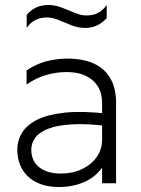

<svg xmlns="http://www.w3.org/2000/svg" viewBox="-20 -735 564 770"><path d="M216.5 15Q164 15 126.5 -3.8Q89 -22.5 69.2 -56.2Q49.5 -90 49.5 -135Q49.5 -172 68.8 -203.2Q88 -234.5 130.5 -255.5Q173 -276.5 242.5 -283.5Q312 -290.5 412.5 -279L415.5 -229Q327 -240 267.2 -236.2Q207.5 -232.5 172 -218.2Q136.5 -204 121 -182.2Q105.5 -160.5 105.5 -135Q105.5 -90 137 -64.5Q168.5 -39 224.5 -39Q271.5 -39 308.8 -56.8Q346 -74.5 367.8 -105.2Q389.5 -136 389.5 -175V-322Q389.5 -360.5 372.5 -388.2Q355.5 -416 323.8 -431Q292 -446 247.5 -446Q208 -446 167.5 -435Q127 -424 86.5 -396V-452.5Q127 -480 169 -490Q211 -500 248.5 -500Q314 -500 357.8 -479.5Q401.5 -459 423.5 -419.2Q445.5 -379.5 445.5 -322V0H389.5V-63Q363.5 -25 317.8 -5Q272 15 216.5 15ZM87 -623V-675.5Q103 -694.5 124.8 -704.8Q146.5 -715 174 -715Q201 -715 228 -704.5Q255 -694 280 -683.5Q305 -673 326 -673Q353.5 -673 373.5 -683.5Q393.5 -694 408 -715V-662.5Q391.5 -644 370 -633.5Q348.5 -623 321 -623Q294 -623 267 -633.5Q240 -644 215.2 -654.5Q190.5 -665 169 -665Q141.5 -665 121.5 -654.5Q101.5 -644 87 -623Z"/></svg>

Font: Geologica-Sharp
Style: Regular
Weight: 100
Designer: Sindre Bremnes, Frode Helland
Foundry: Monokrom Skriftforlag AS
Version: Version 1.010;gftools[0.9.28]